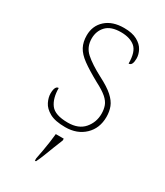

<svg xmlns="http://www.w3.org/2000/svg" viewBox="-191 -619 787 918"><g transform="rotate(30 202.5 -160.5)"><path d="M206 10Q150 10 119.5 -7Q89 -24 77 -48.5Q65 -73 65 -95Q65 -109 67.5 -118.5Q70 -128 74.5 -132.5Q79 -137 86 -137Q86 -80 110.5 -47.5Q135 -15 206 -15Q265 -15 295 -50Q325 -85 325 -132Q325 -156 318 -175.5Q311 -195 290.5 -213Q270 -231 229 -252Q171 -284 137.5 -308.5Q104 -333 90 -359.5Q76 -386 76 -422Q76 -475 113 -508.5Q150 -542 214 -542Q259 -542 286.5 -527Q314 -512 326 -489.5Q338 -467 338 -445Q338 -426 333 -415.5Q328 -405 317 -405Q317 -470 289 -493.5Q261 -517 211 -517Q156 -517 130 -489.5Q104 -462 104 -421Q104 -374 137 -344.5Q170 -315 231 -283Q282 -257 308 -233.5Q334 -210 343.5 -185.5Q353 -161 353 -131Q353 -68 312 -29Q271 10 206 10ZM161 208Q166 183 170.5 157.5Q175 132 178.5 107.5Q182 83 184 61H228V71Q219 92 208.5 119.5Q198 147 187.5 174Q177 201 167 221H161Z"/></g></svg>

Font: Noto Serif Hebrew Thin
Style: Regular
Weight: 250
Version: Version 2.003